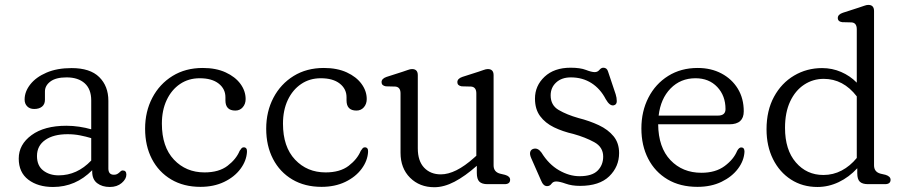

<svg xmlns="http://www.w3.org/2000/svg" viewBox="-20 -752 3693 784"><path d="M56.5 -104.5Q56.5 -162 108.8 -200.2Q161 -238.5 251 -238.5Q277.5 -238.5 304 -234.5Q330.5 -230.5 352.5 -224V-342Q352.5 -388 325.8 -412Q299 -436 252 -436Q208 -436 185.8 -419.2Q163.5 -402.5 163.5 -378.5V-344.5Q163.5 -326.5 151.8 -316.8Q140 -307 119.5 -307Q101.5 -307 91 -317.8Q80.5 -328.5 80.5 -345.5Q80.5 -378 103.8 -407.5Q127 -437 170 -455.5Q213 -474 272.5 -474Q348 -474 385.2 -437.2Q422.5 -400.5 422.5 -340.5V-64Q422.5 -38.5 445 -38.5Q453 -38.5 457.8 -41Q462.5 -43.5 466.5 -47Q470 -50 473.2 -53Q476.5 -56 481 -56Q496 -56 496 -39Q496 -21 477 -4.8Q458 11.5 428.5 11.5Q397 11.5 376.8 -4Q356.5 -19.5 356.5 -51V-57Q289 11.5 196.5 11.5Q135 11.5 95.8 -18.2Q56.5 -48 56.5 -104.5ZM131 -115Q131 -75.5 156.5 -55.8Q182 -36 219.5 -36Q295 -36 352.5 -96.5V-188Q331 -194.5 307 -199.2Q283 -204 256 -204Q198.5 -204 164.8 -180.5Q131 -157 131 -115Z M983 -347.5Q983 -327.5 971.2 -314Q959.5 -300.5 941 -300.5Q900.5 -300.5 900.5 -342V-355Q900.5 -389 872.8 -410.8Q845 -432.5 795.5 -432.5Q750 -432.5 715.2 -409Q680.5 -385.5 660.8 -343.8Q641 -302 641 -247Q641 -152.5 690.2 -100.2Q739.5 -48 815 -48Q874 -48 909.2 -75Q944.5 -102 958.5 -136Q963 -143 966.5 -146.8Q970 -150.5 975.5 -150.5Q989.5 -150 988.5 -132Q986.5 -95.5 962 -62.5Q937.5 -29.5 895.2 -9.2Q853 11 798.5 11Q730 11 679 -19.2Q628 -49.5 600.2 -103Q572.5 -156.5 572.5 -226.5Q572.5 -296.5 602 -352.8Q631.5 -409 684.5 -441.8Q737.5 -474.5 808 -474.5Q862 -474.5 901.2 -456.5Q940.5 -438.5 961.8 -409.5Q983 -380.5 983 -347.5Z M1477.5 -347.5Q1477.5 -327.5 1465.8 -314Q1454 -300.5 1435.5 -300.5Q1395 -300.5 1395 -342V-355Q1395 -389 1367.2 -410.8Q1339.5 -432.5 1290 -432.5Q1244.5 -432.5 1209.8 -409Q1175 -385.5 1155.2 -343.8Q1135.5 -302 1135.5 -247Q1135.5 -152.5 1184.8 -100.2Q1234 -48 1309.5 -48Q1368.5 -48 1403.8 -75Q1439 -102 1453 -136Q1457.5 -143 1461 -146.8Q1464.5 -150.5 1470 -150.5Q1484 -150 1483 -132Q1481 -95.5 1456.5 -62.5Q1432 -29.5 1389.8 -9.2Q1347.5 11 1293 11Q1224.5 11 1173.5 -19.2Q1122.5 -49.5 1094.8 -103Q1067 -156.5 1067 -226.5Q1067 -296.5 1096.5 -352.8Q1126 -409 1179 -441.8Q1232 -474.5 1302.5 -474.5Q1356.5 -474.5 1395.8 -456.5Q1435 -438.5 1456.2 -409.5Q1477.5 -380.5 1477.5 -347.5Z M1615.5 -128.5V-370.5Q1615.5 -396.5 1594.5 -398.5L1555.5 -399.5Q1538 -402.5 1538 -416.5Q1538 -431 1558.5 -438L1624 -459Q1635 -462.5 1645 -466.2Q1655 -470 1662.5 -470Q1686 -470 1686 -445V-146.5Q1686 -94.5 1712 -67.2Q1738 -40 1780 -40Q1840 -40 1915.5 -107.5L1925 -116V-370.5Q1925 -396.5 1904 -398.5L1865 -399.5Q1847.5 -402.5 1847.5 -416.5Q1847.5 -431 1868 -438L1933.5 -459Q1944.5 -462.5 1954.5 -466.2Q1964.5 -470 1972 -470Q1995.5 -470 1995.5 -445V-77Q1995.5 -50 2021.5 -43L2042.5 -38Q2063 -32 2063 -18Q2063 0 2040 0H1970.5Q1948 0 1937.5 -10.2Q1927 -20.5 1927 -46V-75Q1879 -32.5 1836 -10Q1793 12.5 1753.5 12.5Q1693.5 12.5 1654.5 -26.2Q1615.5 -65 1615.5 -128.5Z M2311 -436Q2273.5 -436 2251 -415.2Q2228.5 -394.5 2228.5 -362.5Q2228.5 -322 2261.5 -302.8Q2294.5 -283.5 2342 -270Q2387.5 -258.5 2425.2 -240.8Q2463 -223 2485.5 -195.5Q2508 -168 2508 -127Q2508 -71.5 2467.8 -32.2Q2427.5 7 2348.5 7Q2315 7 2290 -2Q2265 -11 2251 -11Q2238.5 -11 2231.8 -1.5Q2225 8 2214 8Q2198.5 8 2190 -13.5L2149 -106.5Q2142 -122.5 2145.2 -132.2Q2148.5 -142 2159 -144.5Q2176.5 -149 2191 -129Q2220.5 -81 2262.5 -56.8Q2304.5 -32.5 2346.5 -32.5Q2397.5 -32.5 2420.2 -55.2Q2443 -78 2443 -112.5Q2443 -151.5 2406.5 -171.5Q2370 -191.5 2321.5 -205Q2277.5 -215 2242 -232.2Q2206.5 -249.5 2185.5 -277.8Q2164.5 -306 2164.5 -349.5Q2164.5 -402 2203.8 -438.8Q2243 -475.5 2310 -475.5Q2349.5 -475.5 2372.5 -466.5Q2395.5 -457.5 2408.5 -457.5Q2420 -457.5 2427.5 -466.5Q2435 -475.5 2443.5 -475.5Q2458.5 -475.5 2463 -459.5L2494 -367Q2498.5 -353 2498.5 -339Q2498.5 -325 2486.5 -322Q2470 -318 2453.5 -347Q2431.5 -389.5 2395 -412.8Q2358.5 -436 2311 -436Z M3017 -297.5Q3017 -244.5 2958.5 -244.5H2667.5Q2668.5 -149.5 2717.8 -98Q2767 -46.5 2844 -46.5Q2902 -46.5 2939 -74Q2976 -101.5 2990 -136Q2998 -150.5 3007 -150Q3020 -150 3020 -132.5Q3018 -95.5 2993.2 -62.8Q2968.5 -30 2926 -9.5Q2883.5 11 2828 11Q2757 11 2705.8 -19.5Q2654.5 -50 2626.8 -103.8Q2599 -157.5 2599 -227.5Q2599 -297.5 2627.8 -353.5Q2656.5 -409.5 2708.5 -442Q2760.5 -474.5 2829 -474.5Q2883.5 -474.5 2926 -452Q2968.5 -429.5 2992.8 -389.8Q3017 -350 3017 -297.5ZM2820 -432.5Q2759 -432.5 2718.2 -390.8Q2677.5 -349 2669.5 -280H2911.5Q2942.5 -280 2942.5 -306.5Q2942.5 -361 2908.8 -396.8Q2875 -432.5 2820 -432.5Z M3110 -224Q3110 -300.5 3140.5 -356.8Q3171 -413 3222.8 -443.5Q3274.5 -474 3337 -474Q3378 -474 3414.5 -458.2Q3451 -442.5 3478.5 -414.5V-632.5Q3478.5 -658.5 3458 -660.5L3419 -661.5Q3401 -664 3401 -678.5Q3401 -693 3422 -700L3487 -721Q3498 -724.5 3508.2 -728.2Q3518.5 -732 3525.5 -732Q3549 -732 3549 -707V-77Q3549 -50 3575 -43L3596.5 -38Q3616.5 -31.5 3616.5 -18Q3616.5 0 3593.5 0H3524.5Q3501.5 0 3491 -10Q3480.5 -20 3480.5 -44.5V-65Q3447 -28.5 3405 -8.5Q3363 11.5 3318 11.5Q3257 11.5 3210 -18.8Q3163 -49 3136.5 -102.2Q3110 -155.5 3110 -224ZM3185.5 -230Q3185.5 -140 3229.8 -88.8Q3274 -37.5 3342 -37.5Q3382.5 -37.5 3417 -55.8Q3451.5 -74 3478.5 -107V-358.5Q3423.5 -430 3343.5 -430Q3299.5 -430 3263.5 -406.2Q3227.5 -382.5 3206.5 -337.8Q3185.5 -293 3185.5 -230Z"/></svg>

Font: Fraunces 9pt SuperSoft Light
Style: Regular
Weight: 300
Version: Version 1.000;[b76b70a41]